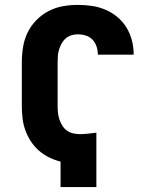

<svg xmlns="http://www.w3.org/2000/svg" viewBox="-20 -763 640 783"><path d="M227 0V-104Q203 -110 180.5 -121Q158 -132 139 -148.5Q120 -165 106 -186.5Q92 -208 83.5 -231.5Q75 -255 72 -280Q69 -305 69 -330V-509Q69 -540 74 -571Q79 -602 92.5 -630Q106 -658 128 -680.5Q150 -703 177.5 -717.5Q205 -732 235.5 -737.5Q266 -743 297 -743Q326 -743 354 -739Q382 -735 408.5 -724Q435 -713 457.5 -694.5Q480 -676 495 -652Q510 -628 517.5 -600Q525 -572 525 -544V-540H379V-542Q379 -558 373.5 -574Q368 -590 357 -601.5Q346 -613 330 -618Q314 -623 297 -623Q284 -623 271 -619Q258 -615 248 -606.5Q238 -598 231.5 -586Q225 -574 221 -561.5Q217 -549 216 -536Q215 -523 215 -509V-330Q215 -316 216.5 -302Q218 -288 222.5 -275Q227 -262 234.5 -250Q242 -238 253.5 -230Q265 -222 279 -219Q293 -216 306 -216Q323 -216 339.5 -218Q356 -220 373 -222V0Z"/></svg>

Font: Iosevka Heavy Extended
Style: Regular
Weight: 900
Width: 7
Monospace: yes
Designer: Belleve Invis
Foundry: Belleve Invis
Version: Version 32.5.0; ttfautohint (v1.8.4)